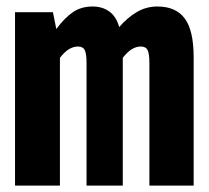

<svg xmlns="http://www.w3.org/2000/svg" viewBox="-20 -583 655 603"><path d="M474.4 -562.6Q532.3 -562.6 560.3 -524.9Q588.2 -487.2 588.2 -403.1V0H449.2V-384.6Q449.2 -413.3 443.8 -425.1Q438.5 -436.9 422.1 -436.9Q409.2 -436.9 395.6 -429.5Q382.1 -422.1 365.6 -401.5V0H251.8V-384.6Q251.8 -413.3 246.4 -425.1Q241 -436.9 224.6 -436.9Q211.8 -436.9 198.2 -429.5Q184.6 -422.1 168.2 -401.5V0H27.2V-544.6H146.2L156.9 -491.8Q182.6 -526.7 208.7 -544.6Q234.9 -562.6 270.8 -562.6Q301.5 -562.6 323.3 -546.9Q345.1 -531.3 354.4 -497.9Q379 -526.7 408.7 -544.6Q438.5 -562.6 474.4 -562.6Z"/></svg>

Font: FiraCode Nerd Font Mono
Style: Bold
Weight: 700
Monospace: yes
Designer: Carrois Corporate, Edenspiekermann AG, Nikita Prokopov
Foundry: Carrois Corporate, Edenspiekermann AG, Nikita Prokopov
Version: Version 6.002;Nerd Fonts 3.3.0